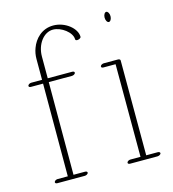

<svg xmlns="http://www.w3.org/2000/svg" viewBox="-104 -763 771 858"><g transform="rotate(-15 282.0 -334.0)"><path d="M451.2 -650.9C451.2 -638.2 457.5 -627.4 464.8 -627.4C472.2 -627.4 478.5 -638.2 478.5 -650.9C478.5 -663.6 472.2 -674.3 464.8 -674.3C457.5 -674.3 451.2 -663.6 451.2 -650.9ZM378.9 -443.8C378.9 -439.9 382.8 -437.5 388.7 -437.5H444.8L445.3 -8.8H398.4C391.6 -8.8 384.8 -4.9 382.8 0C380.9 4.9 385.3 8.8 392.1 8.8H519C525.9 8.8 535.6 4.4 535.6 -2C535.6 -5.9 531.2 -8.8 525.4 -8.8H471.7L471.2 -448.2C471.2 -451.7 466.8 -455.1 460.9 -455.1H395C388.2 -455.1 378.9 -450.7 378.9 -443.8ZM213.9 -659.2C252.4 -659.2 298.8 -624 298.8 -592.3C298.8 -587.8 302.7 -585.9 307.5 -585.9C315.2 -585.9 325.2 -590.7 325.2 -596.7C325.2 -635.7 274.9 -676.8 220.2 -676.8C166.5 -676.8 132.3 -639.6 118.2 -600.6C112.3 -585 109.4 -568.4 109.4 -551.3V-455.1H59.6C52.7 -455.1 43.5 -450.7 43.5 -443.8C43.5 -439.9 47.4 -437.5 53.2 -437.5H109.4L108.9 -8.8H62C55.2 -8.8 48.3 -4.9 46.4 0C44.4 4.9 48.8 8.8 55.7 8.8H182.6C189.5 8.8 196.8 4.9 198.7 0C200.7 -4.9 195.8 -8.8 189 -8.8H135.3L135.7 -437.5H242.7C249.5 -437.5 256.8 -441.4 258.8 -446.3C260.7 -451.2 255.9 -455.1 249 -455.1H135.7V-555.7C135.7 -612.3 170.9 -659.2 213.9 -659.2Z"/></g></svg>

Font: WireWyrm
Style: Light
Weight: 200
Version: Version 001.000